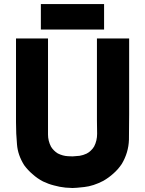

<svg xmlns="http://www.w3.org/2000/svg" viewBox="-20 -899 714 943"><path d="M180.7 -763.7Q180.7 -767.6 180.7 -771.5Q180.7 -775.4 180.7 -779.3Q180.7 -787.1 180.7 -794.9Q180.7 -803.7 180.7 -811.5Q180.7 -820.3 180.7 -828.1Q180.7 -835.9 180.7 -844.7Q180.7 -853.5 180.7 -861.3Q180.7 -870.1 180.7 -878.9Q183.6 -878.9 185.5 -878.9Q188.5 -878.9 191.4 -878.9Q223.6 -878.9 256.8 -878.9Q290 -878.9 323.2 -878.9Q345.7 -878.9 368.2 -878.9Q390.6 -878.9 413.1 -878.9Q432.6 -878.9 452.1 -878.9Q471.7 -878.9 491.2 -878.9Q491.2 -877 491.2 -874Q491.2 -871.1 491.2 -869.1Q491.2 -857.4 491.2 -844.7Q491.2 -833 491.2 -821.3Q491.2 -813.5 491.2 -804.7Q491.2 -796.9 491.2 -788.1Q491.2 -780.3 491.2 -771.5Q491.2 -762.7 491.2 -753.9Q488.3 -753.9 486.3 -753.9Q483.4 -753.9 481.4 -753.9Q448.2 -753.9 415 -753.9Q381.8 -753.9 349.6 -753.9Q326.2 -753.9 303.7 -753.9Q281.2 -753.9 258.8 -753.9Q239.3 -753.9 219.7 -753.9Q200.2 -753.9 180.7 -753.9Q180.7 -756.8 180.7 -758.8Q180.7 -761.7 180.7 -763.7ZM335.9 24.4Q327.1 23.4 319.3 23.4Q310.5 23.4 301.8 22.5Q272.5 19.5 245.1 11.7Q217.8 4.9 191.4 -7.8Q163.1 -22.5 140.6 -43Q117.2 -62.5 98.6 -87.9Q67.4 -137.7 63.5 -189.5Q58.6 -241.2 58.6 -298.8Q58.6 -337.9 58.6 -377Q58.6 -417 58.6 -456.1Q58.6 -494.1 58.6 -531.2Q58.6 -568.4 58.6 -606.4Q58.6 -631.8 58.6 -658.2Q58.6 -683.6 58.6 -710Q61.5 -710 64.5 -710Q66.4 -710 69.3 -710Q85 -710 100.6 -710Q116.2 -710 130.9 -710Q141.6 -710 152.3 -710Q163.1 -710 173.8 -710Q184.6 -710 195.3 -710Q205.1 -710 215.8 -710Q215.8 -707 215.8 -705.1Q215.8 -702.1 215.8 -700.2Q215.8 -647.5 215.8 -595.7Q215.8 -543 215.8 -491.2Q215.8 -455.1 215.8 -418.9Q215.8 -382.8 215.8 -347.7Q215.8 -335 215.8 -323.2Q215.8 -311.5 215.8 -299.8Q215.8 -269.5 215.8 -238.3Q215.8 -207 230.5 -178.7Q236.3 -168.9 245.1 -160.2Q252.9 -152.3 263.7 -145.5Q289.1 -132.8 314.5 -131.8Q339.8 -130.9 335.9 -130.9Q354.5 -131.8 371.1 -133.8Q388.7 -136.7 405.3 -144.5Q417 -150.4 425.8 -159.2Q435.5 -168 442.4 -179.7Q457 -208 457 -242.2Q456.1 -276.4 456.1 -307.6Q456.1 -346.7 456.1 -384.8Q456.1 -423.8 456.1 -461.9Q456.1 -499 456.1 -535.2Q456.1 -572.3 456.1 -608.4Q456.1 -633.8 456.1 -659.2Q456.1 -684.6 456.1 -710Q459 -710 460.9 -710Q463.9 -710 465.8 -710Q481.4 -710 497.1 -710Q512.7 -710 528.3 -710Q539.1 -710 550.8 -710Q561.5 -710 572.3 -710Q582 -710 592.8 -710Q603.5 -710 614.3 -710Q614.3 -707 614.3 -705.1Q614.3 -702.1 614.3 -700.2Q614.3 -646.5 614.3 -592.8Q614.3 -539.1 614.3 -485.4Q614.3 -449.2 614.3 -412.1Q614.3 -376 614.3 -338.9Q614.3 -275.4 613.3 -212.9Q611.3 -149.4 578.1 -93.8Q560.5 -67.4 537.1 -46.9Q514.6 -26.4 487.3 -10.7Q438.5 14.6 394.5 19.5Q351.6 24.4 335.9 24.4Z"/></svg>

Font: LeFont
Style: Bold
Weight: 800
Designer: Leryon MEDIA
Version: Version 1.0